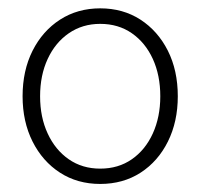

<svg xmlns="http://www.w3.org/2000/svg" viewBox="-20 -757 485 465"><path d="M222.7 -311.5Q167.5 -311.5 125.2 -338.9Q83 -366.2 58.8 -414.3Q34.7 -462.4 34.7 -523.9Q34.7 -585.9 58.8 -634Q83 -682.1 125.5 -709.5Q168 -736.8 222.7 -736.8Q277.8 -736.8 320.1 -709.5Q362.3 -682.1 386.5 -634.3Q410.6 -586.4 410.6 -523.9Q410.6 -462.4 386.7 -414.3Q362.8 -366.2 320.6 -338.9Q278.3 -311.5 222.7 -311.5ZM222.7 -348.6Q266.6 -348.6 299.3 -371.3Q332 -394 350.1 -433.8Q368.2 -473.6 368.2 -523.9Q368.2 -574.7 350.1 -614.3Q332 -653.8 299.3 -676.5Q266.6 -699.2 222.7 -699.2Q179.7 -699.2 146.7 -676.5Q113.8 -653.8 95.5 -614.3Q77.1 -574.7 77.1 -523.9Q77.1 -473.1 95.5 -433.6Q113.8 -394 146.5 -371.3Q179.2 -348.6 222.7 -348.6Z"/></svg>

Font: Inter 24pt ExtraLight
Style: Regular
Weight: 250
Designer: Rasmus Andersson
Foundry: rsms
Version: Version 4.001;git-66647c0bb